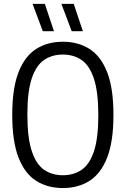

<svg xmlns="http://www.w3.org/2000/svg" viewBox="-20 -966 652 996"><path d="M306 9.5Q226.5 9.5 167.5 -28Q108.5 -65.5 76 -148.8Q43.5 -232 43.5 -370Q43.5 -508 76 -591.2Q108.5 -674.5 167.5 -712Q226.5 -749.5 306 -749.5Q385.5 -749.5 444.5 -712Q503.5 -674.5 536 -591.2Q568.5 -508 568.5 -370Q568.5 -232 536 -148.8Q503.5 -65.5 444.5 -28Q385.5 9.5 306 9.5ZM306 -57Q362 -57 403.2 -85Q444.5 -113 467.2 -180.8Q490 -248.5 490 -367.5Q490 -489 467.2 -557.8Q444.5 -626.5 403.2 -654.8Q362 -683 306 -683Q250 -683 208.8 -655Q167.5 -627 144.8 -559.2Q122 -491.5 122 -372.5Q122 -251 144.8 -182.2Q167.5 -113.5 208.8 -85.2Q250 -57 306 -57ZM352 -804 298.5 -946H362.5L410 -804ZM202 -804 149 -946H212.5L260 -804Z"/></svg>

Font: Encode Sans Condensed Condensed
Style: Regular
Weight: 400
Width: 3
Designer: Multiple Designers
Foundry: Impallari Type
Version: Version 3.000; ttfautohint (v1.8.3) -l 8 -r 50 -G 200 -x 14 